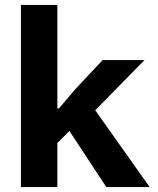

<svg xmlns="http://www.w3.org/2000/svg" viewBox="-20 -760 640 780"><path d="M65 -740H213V-320H220L289 -401L397 -516H567L367 -312L588 0H412L262 -228L213 -179V0H65Z"/></svg>

Font: Lilex Nerd Font
Style: Bold
Weight: 700
Designer: Mike Abbink, Paul van der Laan, Pieter van Rosmalen, Mikhael Khrustik
Foundry: Mikhael Khrustik
Version: Version 2.400; ttfautohint (v1.8.4.7-5d5b);Nerd Fonts 3.3.0